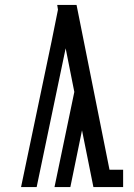

<svg xmlns="http://www.w3.org/2000/svg" viewBox="-20 -755 540 775"><path d="M65 0 188 -587 214 -716 211 -735H289L422 -70H477V0H357L311 -229L264 0H200L280 -384L245 -560L128 0Z"/></svg>

Font: Iosevka Curly Slab
Style: Regular
Weight: 400
Monospace: yes
Designer: Belleve Invis
Foundry: Belleve Invis
Version: Version 22.1.2; ttfautohint (v1.8.4)